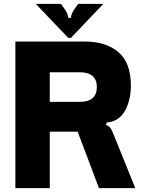

<svg xmlns="http://www.w3.org/2000/svg" viewBox="-20 -979 748 999"><path d="M60 0V-763H420Q532 -763 596.5 -707.5Q661 -652 661 -533Q661 -489 649.5 -449Q638 -409 617 -383Q585 -345 536 -342L531 -328Q546 -325 553.5 -314.5Q561 -304 570 -282L684 0H495L384 -294H239V0ZM395 -449Q484 -449 484 -527Q484 -564 461.5 -583.5Q439 -603 395 -603H239V-449ZM335 -782 166 -959H297L312 -938Q335 -907 335 -886H349Q349 -907 372 -938L387 -959H518L349 -782Z"/></svg>

Font: Open Sauce Sans Black
Style: Regular
Weight: 900
Designer: Alfredo Marco Pradil
Foundry: Creative Sauce Fz LLC
Version: Version 1.477